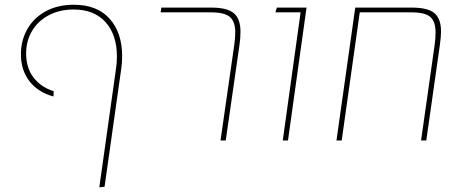

<svg xmlns="http://www.w3.org/2000/svg" viewBox="-20 -591 1950 808"><path d="M468 -301Q472 -325 472 -353Q472 -445 424 -498Q376 -551 290 -551Q231 -551 185.5 -527Q140 -503 115 -461Q90 -419 90 -366Q90 -306 120.5 -265.5Q151 -225 206 -207L205 -185Q141 -202 104.5 -248.5Q68 -295 68 -363Q68 -420 94.5 -467.5Q121 -515 171.5 -543Q222 -571 291 -571Q389 -571 441.5 -512Q494 -453 494 -355Q494 -325 490 -300L420 195L398 197Z M966 -403Q970 -430 970 -455Q970 -500 947.5 -519.5Q925 -539 868 -539H656L659 -559H870Q937 -559 964.5 -535Q992 -511 992 -458Q992 -430 988 -403L930 0H908Z M1245 -539H1139L1145 -559H1270L1192 0H1170Z M1836 -458Q1836 -436 1831 -401L1774 0H1752L1809 -401Q1813 -428 1813 -455Q1813 -500 1791 -519.5Q1769 -539 1711 -539H1494L1418 0H1396L1475 -559H1713Q1781 -559 1808.5 -535.5Q1836 -512 1836 -458Z"/></svg>

Font: FiraGO Thin
Style: Italic
Weight: 100
Italic angle: -8°
Designer: bBox Type GmbH
Foundry: bBox Type GmbH
Version: Version 1.001